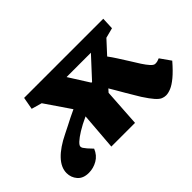

<svg xmlns="http://www.w3.org/2000/svg" viewBox="-92 -775 1043 1043"><g transform="rotate(-45 429.0 -253.5)"><path d="M751 -452 693 -437 624 -362Q641 -339 656 -315.5Q671 -292 695 -254Q710 -229 726 -204.5Q742 -180 756 -164.5Q770 -149 781 -149Q792 -149 798.5 -151Q805 -153 815 -157L858 -96Q820 -52 791 -28Q762 -4 740 5Q718 14 701 14Q688 14 674.5 8.5Q661 3 643.5 -16.5Q626 -36 600 -76Q593 -88 580.5 -108.5Q568 -129 554 -153Q540 -177 527 -199.5Q514 -222 506 -235L490 -217L476 0H294L311 -215Q267 -195 236.5 -176Q206 -157 190.5 -142.5Q175 -128 175 -119Q175 -112 179 -105.5Q183 -99 194 -86L220 -58Q205 -21 173.5 -3Q142 15 107 15Q64 15 42 -10.5Q20 -36 20 -70Q20 -113 57.5 -152.5Q95 -192 165 -226Q186 -236 207 -247Q228 -258 249 -268.5Q270 -279 292 -289L193 -434L133 -451L146 -522H754ZM463 -322H468L576 -439H389Z"/></g></svg>

Font: Literata Black
Style: Italic
Weight: 900
Italic angle: -2°
Designer: Latin by Veronika Burian and Jose Scaglione. Greek by Irene Vlachou. Cyrillic by Vera Evstafieva
Foundry: TypeTogether
Version: Version 3.002